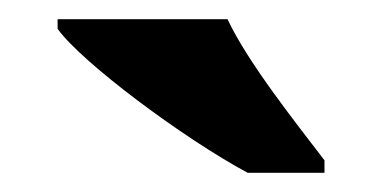

<svg xmlns="http://www.w3.org/2000/svg" viewBox="-20 -786 398 200"><path d="M238 -606H318V-619C289 -657 238 -721 217 -766H40V-756C65 -721 171 -642 238 -606Z"/></svg>

Font: Noto Serif Myanmar ExtraBold
Style: Regular
Weight: 800
Designer: Ben Mitchell and the Monotype Design Team
Foundry: Monotype Imaging Inc.
Version: Version 2.106